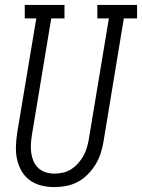

<svg xmlns="http://www.w3.org/2000/svg" viewBox="-20 -755 579 783"><path d="M201 8Q174 8 148 1.5Q122 -5 101.5 -20Q81 -35 68 -57.5Q55 -80 49.5 -105.5Q44 -131 45 -158Q46 -185 50 -213L128 -680H81V-735H243V-680H189L110 -204Q107 -185 106 -166.5Q105 -148 107.5 -130.5Q110 -113 117 -97Q124 -81 136.5 -69.5Q149 -58 166 -52.5Q183 -47 202 -47Q219 -47 237 -51Q255 -55 270.5 -65Q286 -75 298.5 -89Q311 -103 320 -119Q329 -135 334 -152Q339 -169 342 -186L424 -680H377V-735H539V-680H485L402 -177Q398 -153 390.5 -129.5Q383 -106 369.5 -84Q356 -62 337.5 -43.5Q319 -25 296.5 -13Q274 -1 249.5 3.5Q225 8 201 8Z"/></svg>

Font: Iosevka Slab Light Oblique
Style: Regular
Weight: 300
Italic angle: -9°
Monospace: yes
Designer: Belleve Invis
Foundry: Belleve Invis
Version: Version 11.1.1; ttfautohint (v1.8.3)